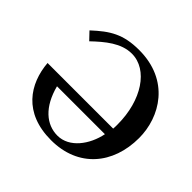

<svg xmlns="http://www.w3.org/2000/svg" viewBox="-164 -833 1020 1020"><g transform="rotate(45 346.0 -323.0)"><path d="M115 -503C176 -561 242 -617 322 -617C442 -617 534 -479 534 -297C534 -287 534 -274 533 -265H40C52 -120 137 12 343 12C547 12 666 -131 666 -327C666 -485 564 -658 336 -658C216 -658 156 -620 75 -545ZM523 -213C504 -118 439 -29 350 -29C266 -29 195 -90 163 -213Z"/></g></svg>

Font: Libertinus Serif Semibold
Style: Regular
Weight: 600
Designer: Philipp H. Poll, Khaled Hosny
Foundry: Caleb Maclennan
Version: Version 7.050;RELEASE